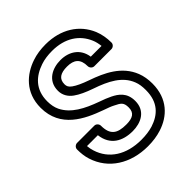

<svg xmlns="http://www.w3.org/2000/svg" viewBox="-216 -874 1037 1037"><g transform="rotate(-45 303.0 -355.5)"><path d="M309 -81C370 -81 434 -109 434 -187C434 -251 395 -277 359 -295C341 -304 318 -313 292 -322C212 -351 142 -386 110 -452C101 -471 96 -494 96 -522C96 -613 151 -660 219 -683C245 -692 275 -696 307 -696C406 -696 472 -650 502 -579C509 -563 513 -544 515 -526H433C423 -595 369 -629 304 -629C243 -629 177 -599 177 -521C177 -489 193 -461 220 -442C245 -424 278 -409 321 -394C406 -365 477 -329 505 -257C513 -237 516 -215 516 -188C516 -94 466 -49 398 -27C372 -19 342 -15 309 -15C194 -15 113 -68 85 -158C81 -170 78 -185 77 -199H160C170 -114 233 -81 309 -81ZM309 -131C241 -131 208 -153 208 -224C208 -235 198 -249 183 -249H51C40 -249 26 -239 26 -224C26 -195 29 -169 37 -144C73 -30 178 35 309 35C347 35 382 30 413 20C496 -6 566 -71 566 -188C566 -220 561 -249 551 -275C514 -370 423 -412 337 -442C297 -456 267 -470 249 -483C232 -495 227 -506 227 -521C227 -562 254 -579 304 -579C357 -579 385 -557 385 -501C385 -490 395 -476 410 -476H541C552 -476 566 -486 566 -501C566 -536 560 -569 548 -599C510 -690 423 -746 307 -746C270 -746 235 -741 203 -730C123 -703 46 -639 46 -522C46 -370 173 -311 276 -274C302 -265 321 -258 336 -250C370 -233 384 -226 384 -187C384 -146 359 -131 309 -131Z"/></g></svg>

Font: Asimov
Style: NarOu
Weight: 500
Designer: Google
Version: Version 2.000980; 2014